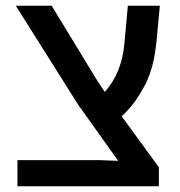

<svg xmlns="http://www.w3.org/2000/svg" viewBox="-20 -651 629 671"><path d="M41 0V-91.3H328.6L393.1 -88.9L253.4 -284.7L35.2 -630.9H160.6L318.4 -371.6L346.2 -329.6Q405.3 -396 414.6 -497.1L426.8 -630.9H538.6L526.9 -505.4Q523.4 -473.1 518.1 -446Q512.7 -418.9 503.9 -394Q491.7 -358.4 467.3 -320.3Q442.4 -278.8 405.3 -244.6L535.2 -66.4V0Z"/></svg>

Font: Open Sans SemiBold
Style: Regular
Weight: 600
Designer: Monotype Design Team
Foundry: Monotype Imaging Inc.
Version: Version 3.003; ttfautohint (v1.8.4)